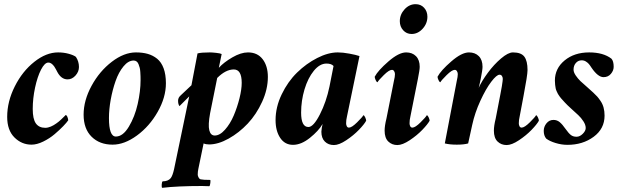

<svg xmlns="http://www.w3.org/2000/svg" viewBox="-20 -691 2998 925"><path d="M259.8 -438.5Q287.1 -438.5 311 -431.9Q335 -425.3 345.7 -417Q360.4 -395 360.4 -368.2Q360.4 -345.7 343.8 -327.1Q327.1 -308.6 305.7 -308.6Q274.9 -308.6 255.9 -344.7Q255.4 -345.7 252.9 -350.6Q250.5 -355.5 249.3 -357.2Q248 -358.9 245.6 -363.5Q243.2 -368.2 241.5 -370.4Q239.7 -372.6 236.8 -376.2Q233.9 -379.9 231.4 -381.8Q229 -383.8 226.1 -385.7Q223.1 -387.7 219.7 -388.7Q216.3 -389.6 212.9 -389.6Q195.3 -389.6 177.7 -355.5Q160.2 -321.3 148.9 -268.8Q137.7 -216.3 137.7 -166Q137.7 -117.7 152.8 -96.4Q168 -75.2 198.2 -75.2Q204.6 -75.2 211.7 -76.9Q218.8 -78.6 225.1 -81.3Q231.4 -84 238.3 -87.9Q245.1 -91.8 250.7 -95.9Q256.3 -100.1 262.5 -104.7Q268.6 -109.4 272.9 -113.8Q277.3 -118.2 281.7 -122.3Q286.1 -126.5 288.8 -129.2Q291.5 -131.8 293.9 -134.3L295.9 -136.7Q301.3 -136.7 304.9 -127.2Q308.6 -117.7 308.6 -111.3Q301.8 -101.1 284.7 -83.3Q267.6 -65.4 243.2 -44.7Q218.8 -23.9 188.2 -9Q157.7 5.9 131.8 5.9Q84.5 5.9 49.6 -28.8Q14.6 -63.5 14.6 -127.9Q14.6 -202.1 51.3 -274.9Q87.9 -347.7 145.3 -393.1Q202.6 -438.5 259.8 -438.5Z M624 -399.4Q598.1 -399.4 575 -371.3Q551.8 -343.3 536.9 -300.8Q522 -258.3 513.4 -210.9Q504.9 -163.6 504.9 -122.1Q504.9 -33.2 538.1 -33.2Q572.3 -33.2 600.8 -80.8Q629.4 -128.4 643.3 -189.9Q657.2 -251.5 657.2 -304.7Q657.2 -316.4 657 -323.2Q656.7 -330.1 656 -343.3Q655.3 -356.4 653.1 -364.5Q650.9 -372.6 647.5 -381.6Q644 -390.6 637.9 -395Q631.8 -399.4 624 -399.4ZM634.8 -438.5Q667 -438.5 691.9 -431.4Q716.8 -424.3 737.1 -408Q757.3 -391.6 768.3 -361.8Q779.3 -332 779.3 -290Q779.3 -221.7 739.7 -152.1Q700.2 -82.5 639.9 -38.3Q579.6 5.9 522.5 5.9Q460 5.9 421.4 -32.2Q382.8 -70.3 382.8 -138.7Q382.8 -207 421.1 -277.6Q459.5 -348.1 518.6 -393.3Q577.6 -438.5 634.8 -438.5Z M1106.4 -356.4Q1067.4 -356.4 1026.4 -315.4L992.2 -145.5Q981.9 -88.9 988.3 -63.5Q994.6 -38.1 1014.6 -38.1Q1039.1 -38.1 1064 -66.2Q1088.9 -94.2 1106 -134.3Q1123 -174.3 1133.8 -217.5Q1144.5 -260.7 1144.5 -292Q1144.5 -356.4 1106.4 -356.4ZM1174.8 -438.5Q1220.2 -438.5 1245.4 -405.8Q1270.5 -373 1270.5 -320.3Q1270.5 -261.2 1242.9 -200.7Q1215.3 -140.1 1173.6 -95.7Q1131.8 -51.3 1081.5 -23.2Q1031.2 4.9 987.3 4.9Q971.7 4.9 960.9 0L935.5 123Q932.6 136.2 932.6 150.4Q932.6 155.8 936.3 163.3Q939.9 170.9 946.3 172.9Q959 175.8 992.2 175.8Q995.1 176.3 993.4 190.4Q991.7 204.6 988.3 206.1Q981.4 206.1 970.2 205.6Q959 205.1 954.1 205.1Q834.5 205.1 761.7 213.9Q758.3 212.9 759 199Q759.8 185.1 763.7 182.6Q790 182.6 802.7 167Q811.5 155.3 818.4 125L891.6 -226.6L844.7 -179.7Q837.9 -188.5 837.9 -206.1Q837.9 -221.2 852.5 -233.4L902.3 -280.3L931.6 -433.6Q949.7 -438.5 991.2 -438.5Q1002 -438.5 1021.7 -436.3Q1041.5 -434.1 1047.9 -430.7Q1044.4 -411.1 1034.2 -364.3Q1058.1 -390.6 1099.4 -414.6Q1140.6 -438.5 1174.8 -438.5Z M1607.4 -438.5Q1631.8 -438.5 1663.3 -432.6Q1694.8 -426.8 1711.9 -420.9L1651.4 -128.9Q1647.5 -113.3 1647.5 -96.7Q1647.5 -88.9 1650.9 -82.5Q1654.3 -76.2 1661.1 -76.2Q1674.8 -76.2 1700.4 -101.6Q1726.1 -127 1730.5 -135.7Q1734.9 -135.7 1739.5 -125.5Q1744.1 -115.2 1744.1 -109.4Q1734.9 -92.3 1709 -65.4Q1683.1 -38.6 1648.2 -15.4Q1613.3 7.8 1588.9 7.8Q1562 7.8 1545.2 -8.8Q1528.3 -25.4 1528.3 -56.6Q1528.3 -61.5 1530.3 -75.2Q1531.2 -81.1 1534.2 -93.8Q1515.1 -60.5 1473.1 -26.9Q1431.2 6.8 1391.6 6.8Q1352.1 6.8 1329.8 -26.9Q1307.6 -60.5 1307.6 -112.3Q1307.6 -175.3 1337.2 -236.6Q1366.7 -297.9 1411.1 -341.3Q1455.6 -384.8 1508.3 -411.6Q1561 -438.5 1607.4 -438.5ZM1552.7 -384.8Q1520.5 -384.8 1491.9 -349.9Q1463.4 -314.9 1447 -260.3Q1430.7 -205.6 1430.7 -148.4Q1430.7 -79.1 1465.8 -79.1Q1490.2 -79.1 1521.2 -139.9Q1552.2 -200.7 1567.4 -274.4L1586.9 -373Q1576.7 -384.8 1552.7 -384.8Z M1877.9 -301.8Q1882.8 -321.3 1882.8 -334Q1882.8 -341.3 1878.9 -347.9Q1875 -354.5 1868.2 -354.5Q1854.5 -354.5 1828.9 -329.1Q1803.2 -303.7 1798.8 -294.9Q1794.4 -294.9 1789.8 -305.2Q1785.2 -315.4 1785.2 -321.3Q1801.3 -351.6 1851.3 -395Q1901.4 -438.5 1936.5 -438.5Q1966.3 -438.5 1984.1 -420.4Q2002 -402.3 2002 -369.1Q2002 -354.5 1993.2 -310.5L1957 -128.9Q1953.1 -113.3 1953.1 -96.7Q1953.1 -88.9 1956.5 -82.5Q1960 -76.2 1966.8 -76.2Q1980.5 -76.2 2006.1 -101.6Q2031.7 -127 2036.1 -135.7Q2040.5 -135.7 2045.2 -125.5Q2049.8 -115.2 2049.8 -109.4Q2040.5 -92.3 2014.6 -65.4Q1988.8 -38.6 1953.9 -15.4Q1918.9 7.8 1894.5 7.8Q1868.2 7.8 1850.6 -9.3Q1833 -26.4 1833 -61.5Q1833 -85 1841.8 -120.1ZM1982.4 -670.9Q2007.3 -670.9 2023.2 -653.6Q2039.1 -636.2 2039.1 -610.4Q2039.1 -577.6 2016.1 -552.5Q1993.2 -527.3 1962.9 -527.3Q1938.5 -527.3 1922.4 -545.2Q1906.2 -563 1906.2 -588.9Q1906.2 -621.1 1929 -646Q1951.7 -670.9 1982.4 -670.9Z M2295.9 -310.5Q2294.9 -305.2 2292.5 -294.4Q2290 -283.7 2288.1 -275.4Q2286.1 -267.1 2286.1 -267.6Q2301.3 -301.3 2330.6 -340.8Q2359.9 -380.4 2394 -409.4Q2428.2 -438.5 2451.2 -438.5Q2490.7 -438.5 2506.1 -418Q2521.5 -397.5 2521.5 -353.5Q2521.5 -329.1 2502 -227.5L2483.4 -128.9Q2479.5 -113.3 2479.5 -96.7Q2479.5 -88.9 2482.9 -82.5Q2486.3 -76.2 2493.2 -76.2Q2506.8 -76.2 2532.5 -101.6Q2558.1 -127 2562.5 -135.7Q2566.9 -135.7 2571.5 -125.5Q2576.2 -115.2 2576.2 -109.4Q2566.9 -92.3 2541 -65.4Q2515.1 -38.6 2480.2 -15.4Q2445.3 7.8 2420.9 7.8Q2394.5 7.8 2377 -9.3Q2359.4 -26.4 2359.4 -61.5Q2359.4 -85 2368.2 -120.1L2390.6 -236.3Q2393.1 -246.1 2397.7 -274.9Q2402.3 -303.7 2402.3 -310.5Q2402.3 -318.8 2398.2 -325Q2394 -331.1 2386.7 -331.1Q2372.6 -331.1 2346.7 -297.1Q2320.8 -263.2 2294.2 -205.3Q2267.6 -147.5 2254.9 -88.9L2235.4 0Q2215.8 5.9 2180.7 5.9Q2146.5 5.9 2123 0L2180.7 -301.8Q2185.5 -321.3 2185.5 -334Q2185.5 -341.3 2181.6 -347.9Q2177.7 -354.5 2170.9 -354.5Q2157.2 -354.5 2131.6 -329.1Q2106 -303.7 2101.6 -294.9Q2097.2 -294.9 2092.5 -305.2Q2087.9 -315.4 2087.9 -321.3Q2104 -351.6 2154.1 -395Q2204.1 -438.5 2239.3 -438.5Q2269 -438.5 2286.9 -420.4Q2304.7 -402.3 2304.7 -369.1Q2304.7 -354.5 2295.9 -310.5Z M2818.4 -438.5Q2886.7 -438.5 2925.8 -408.2Q2936.5 -396.5 2936.5 -369.1Q2936.5 -351.1 2923.1 -335.2Q2909.7 -319.3 2887.7 -319.3Q2860.8 -319.3 2830.1 -364.3Q2822.3 -376.5 2816.9 -382.8Q2811.5 -389.2 2802.5 -394.8Q2793.5 -400.4 2782.2 -400.4Q2765.6 -400.4 2754.4 -387.7Q2743.2 -375 2743.2 -355.5Q2743.2 -342.8 2753.7 -327.4Q2764.2 -312 2776.1 -300.5Q2788.1 -289.1 2808.6 -271.5Q2829.1 -253.9 2837.9 -245.1Q2851.1 -232.4 2857.2 -225.8Q2863.3 -219.2 2873.3 -204.6Q2883.3 -189.9 2887.9 -172.6Q2892.6 -155.3 2892.6 -133.8Q2892.6 -70.8 2840.1 -32Q2787.6 6.8 2713.9 6.8Q2685.5 6.8 2656.7 -2Q2627.9 -10.7 2611.3 -23.4Q2599.6 -37.6 2599.6 -60.5Q2599.6 -80.6 2612.8 -96.9Q2626 -113.3 2646.5 -113.3Q2663.6 -113.3 2676.5 -102.5Q2689.5 -91.8 2705.1 -69.3Q2719.2 -49.3 2730 -40.8Q2740.7 -32.2 2757.8 -32.2Q2773.4 -32.2 2787.6 -46.4Q2801.8 -60.5 2801.8 -74.2Q2801.8 -89.4 2790.8 -106.4Q2779.8 -123.5 2766.1 -136.2Q2752.4 -148.9 2732.2 -167.2Q2711.9 -185.5 2701.2 -197.3Q2699.7 -199.2 2692.4 -207Q2685.1 -214.8 2683.1 -217.3Q2681.2 -219.7 2675.5 -227.1Q2669.9 -234.4 2668 -238.5Q2666 -242.7 2662.1 -250.7Q2658.2 -258.8 2657 -265.6Q2655.8 -272.5 2654.5 -282.2Q2653.3 -292 2653.3 -302.7Q2653.3 -361.3 2700.2 -399.9Q2747.1 -438.5 2818.4 -438.5Z"/></svg>

Font: Crimson
Style: BoldItalic
Weight: 700
Italic angle: -11°
Version: Version 0.8